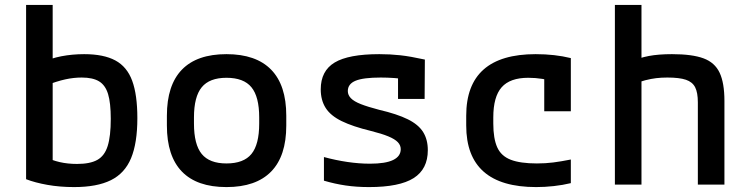

<svg xmlns="http://www.w3.org/2000/svg" viewBox="-20 -750 3040 780"><path d="M281 10Q223 10 172.5 1Q122 -8 86 -22V-730H194V-60L166 -112Q190 -99 222.5 -91.5Q255 -84 293 -84Q346 -84 375.5 -100.5Q405 -117 417.5 -157Q430 -197 430 -267Q430 -332 419 -368Q408 -404 382.5 -419.5Q357 -435 312 -435Q279 -435 245 -427.5Q211 -420 167 -403L146 -494Q185 -513 229.5 -521.5Q274 -530 322 -530Q401 -530 448.5 -504.5Q496 -479 517 -422Q538 -365 538 -270Q538 -169 512.5 -107.5Q487 -46 430.5 -18Q374 10 281 10Z M900 10Q780 10 719 -53Q658 -116 658 -240V-280Q658 -404 719 -467Q780 -530 900 -530Q1020 -530 1081.5 -467Q1143 -404 1143 -280V-240Q1143 -116 1081.5 -53Q1020 10 900 10ZM900 -86Q970 -86 1001.5 -124.5Q1033 -163 1033 -248V-273Q1033 -357 1001.5 -395.5Q970 -434 900 -434Q831 -434 799.5 -395.5Q768 -357 768 -273V-248Q768 -163 799.5 -124.5Q831 -86 900 -86Z M1479 10Q1428 10 1384 3.5Q1340 -3 1296 -16V-112Q1344 -99 1391.5 -92Q1439 -85 1483 -85Q1546 -85 1577 -100Q1608 -115 1608 -144Q1608 -160 1596 -172.5Q1584 -185 1557.5 -196Q1531 -207 1487 -218Q1413 -236 1368 -258Q1323 -280 1303 -311.5Q1283 -343 1283 -387Q1283 -462 1339.5 -496Q1396 -530 1521 -530Q1565 -530 1606 -525.5Q1647 -521 1706 -508L1705 -348H1597V-487L1646 -426Q1609 -431 1581.5 -433Q1554 -435 1527 -435Q1456 -435 1424.5 -422Q1393 -409 1393 -380Q1393 -364 1405.5 -351Q1418 -338 1446 -327Q1474 -316 1520 -304Q1593 -287 1636.5 -265.5Q1680 -244 1699 -213.5Q1718 -183 1718 -140Q1718 -63 1660.5 -26.5Q1603 10 1479 10Z M2158 10Q1874 10 1874 -240V-280Q1874 -530 2156 -530Q2234 -530 2299 -514V-298H2191V-498L2236 -417Q2212 -425 2183.5 -429.5Q2155 -434 2126 -434Q2052 -434 2018 -395.5Q1984 -357 1984 -273V-248Q1984 -187 2000 -151.5Q2016 -116 2055 -101Q2094 -86 2161 -86Q2196 -86 2227.5 -90Q2259 -94 2299 -102V-6Q2266 2 2229.5 6Q2193 10 2158 10Z M2815 -334Q2815 -374 2804 -395.5Q2793 -417 2766.5 -426Q2740 -435 2691 -435Q2667 -435 2646 -432.5Q2625 -430 2601.5 -424Q2578 -418 2545 -405L2536 -497Q2576 -515 2615.5 -522.5Q2655 -530 2710 -530Q2792 -530 2838 -513Q2884 -496 2903.5 -454.5Q2923 -413 2923 -340V0H2815ZM2478 0V-730H2586V0Z"/></svg>

Font: M PLUS Code Latin Expanded Medium
Style: Regular
Weight: 500
Width: 7
Designer: Coji Morishita
Foundry: UNDERFOREST DESIGN
Version: Version 1.002; ttfautohint (v1.8.3)